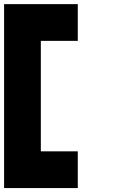

<svg xmlns="http://www.w3.org/2000/svg" viewBox="-20 -740 580 939"><path d="M179.7 -360.4Q179.7 -240.2 179.7 0Q240.2 0 360.4 0Q360.4 59.6 360.4 179.7Q240.2 179.7 0 179.7Q0 120.1 0 0Q0 -120.1 0 -360.4Q0 -419.9 0 -540Q59.6 -540 179.7 -540Q179.7 -491.2 179.7 -448.2Q179.7 -405.3 179.7 -360.4ZM0 -719.7Q59.6 -719.7 179.7 -719.7Q179.7 -660.2 179.7 -540Q120.1 -540 0 -540Q0 -599.6 0 -719.7ZM179.7 -719.7Q240.2 -719.7 360.4 -719.7Q360.4 -660.2 360.4 -540Q299.8 -540 179.7 -540Q179.7 -599.6 179.7 -719.7Z"/></svg>

Font: Pixelfont
Style: 5 px
Weight: 400
Designer: Eugene Lysy
Version: Version 1.0.2 (beta)